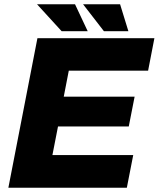

<svg xmlns="http://www.w3.org/2000/svg" viewBox="-20 -879 743 899"><path d="M19.2 0 155.2 -700H702.9L673.5 -548.1H302.1L278.5 -426.3H610.3L582.9 -286.7H251.6L225.4 -152.9H603.8L573.9 0ZM268.5 -733 153.4 -859H331.3L390.6 -733ZM466.5 -733 369 -859H542.3L581.1 -733Z"/></svg>

Font: REM Medium
Style: Italic
Weight: 500
Italic angle: -11°
Designer: Octavio Pardo
Foundry: Ashler Design
Version: Version 1.005;gftools[0.9.28]